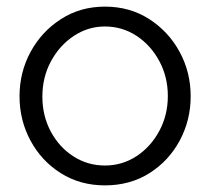

<svg xmlns="http://www.w3.org/2000/svg" viewBox="-20 -550 635 580"><path d="M297 10Q222 10 163.5 -27Q105 -64 72 -125.5Q39 -187 39 -259Q39 -332 72.5 -393.5Q106 -455 164.5 -492.5Q223 -530 297 -530Q372 -530 430.5 -492.5Q489 -455 522.5 -393.5Q556 -332 556 -259Q556 -187 523 -125.5Q490 -64 431.5 -27Q373 10 297 10ZM108 -258Q108 -200 133.5 -152.5Q159 -105 202 -77.5Q245 -50 297 -50Q349 -50 392 -78Q435 -106 461 -154Q487 -202 487 -260Q487 -318 461 -366Q435 -414 392 -442Q349 -470 297 -470Q246 -470 203 -441.5Q160 -413 134 -365Q108 -317 108 -258Z"/></svg>

Font: Raleway
Style: Regular
Weight: 400
Designer: Matt McInerney, Pablo Impallari, Rodrigo Fuenzalida
Foundry: Matt McInerney, Pablo Impallari, Rodrigo Fuenzalida
Version: Version 4.101;RELEASE